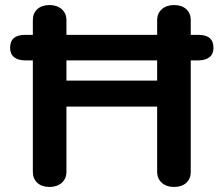

<svg xmlns="http://www.w3.org/2000/svg" viewBox="-20 -730 885 760"><path d="M825 -541Q825 -516 809 -503.5Q793 -491 765 -491H735V-50Q735 -22 717 -6Q699 10 669 10Q639 10 620.5 -6.5Q602 -23 602 -50V-308H243V-50Q243 -23 224.5 -6.5Q206 10 176 10Q146 10 128 -6Q110 -22 110 -50V-491H80Q52 -491 36 -503.5Q20 -516 20 -541Q20 -592 80 -592H110V-650Q110 -678 128 -694Q146 -710 176 -710Q206 -710 224.5 -693.5Q243 -677 243 -650V-592H602V-650Q602 -677 620.5 -693.5Q639 -710 669 -710Q699 -710 717 -694Q735 -678 735 -650V-592H765Q825 -592 825 -541ZM602 -491H243V-411H602Z"/></svg>

Font: Kodchasan
Style: Bold
Weight: 700
Designer: Katatrad Aksorn Co.,Ltd.
Foundry: Cadson Demak Co.,Ltd.
Version: Version 1.000; ttfautohint (v1.6)